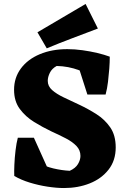

<svg xmlns="http://www.w3.org/2000/svg" viewBox="-20 -930 640 969"><path d="M303 19Q265 19 219.5 12Q174 5 130 -8.5Q86 -22 52 -42L96 -171Q128 -135 167.5 -112.5Q207 -90 249.5 -80Q292 -70 332 -68Q361 -81 373.5 -102Q386 -123 386 -143Q386 -172 366 -193Q346 -214 313.5 -231Q281 -248 239 -267Q195 -288 152 -314.5Q109 -341 80 -380Q51 -419 51 -477Q51 -538 85.5 -584.5Q120 -631 181 -656.5Q242 -682 320 -682Q357 -682 396.5 -676.5Q436 -671 471.5 -662.5Q507 -654 534 -644L479 -507Q434 -555 379.5 -575.5Q325 -596 266 -597Q242 -584 231.5 -562.5Q221 -541 221 -522Q221 -495 243 -475.5Q265 -456 300.5 -439Q336 -422 379 -402Q424 -381 466.5 -354Q509 -327 536.5 -287Q564 -247 564 -186Q564 -120 528 -74Q492 -28 433 -4.5Q374 19 303 19ZM242 -33 52 -42Q51 -63 52.5 -98.5Q54 -134 58.5 -171.5Q63 -209 70 -235H151ZM421 -453 363 -634 534 -644Q534 -616 531.5 -583Q529 -550 525 -516.5Q521 -483 513 -453ZM216 -686 169 -767 412 -910 474 -786Q411 -762 344.5 -737Q278 -712 216 -686Z"/></svg>

Font: Eczar
Style: Bold
Weight: 700
Designer: Vaibhav Singh
Foundry: Rosetta Type Foundry
Version: Version 2.000